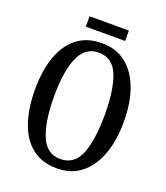

<svg xmlns="http://www.w3.org/2000/svg" viewBox="-153 -945 916 1060"><g transform="rotate(20 305.5 -415.5)"><path d="M305 10Q217 10 159 -36Q101 -82 72.5 -165Q44 -248 44 -359Q44 -470 73 -552Q102 -634 160 -679.5Q218 -725 306 -725Q389 -725 447 -679.5Q505 -634 535.5 -551.5Q566 -469 566 -358Q566 -247 535.5 -164.5Q505 -82 447 -36Q389 10 305 10ZM305 -45Q388 -45 421 -128Q454 -211 454 -358Q454 -506 421 -588Q388 -670 306 -670Q227 -670 191.5 -588Q156 -506 156 -358Q156 -211 191 -128Q226 -45 305 -45ZM189 -780V-841H420V-780Z"/></g></svg>

Font: Noto Serif Lao ExtraCondensed Medium
Style: Regular
Weight: 500
Width: 2
Designer: Monotype Design Team
Foundry: Monotype Imaging Inc.
Version: Version 2.003; ttfautohint (v1.8.4.7-5d5b)